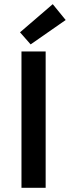

<svg xmlns="http://www.w3.org/2000/svg" viewBox="-20 -901 335 921"><path d="M83 0V-654H199V0ZM127 -688 76 -746 233 -881 295 -805Z"/></svg>

Font: CV Source Sans Light
Style: Bold
Weight: 600
Designer: Paul D. Hunt
Foundry: Adobe Systems Incorporated
Version: Version 3.001